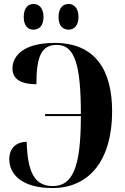

<svg xmlns="http://www.w3.org/2000/svg" viewBox="-20 -941 632 971"><path d="M328 -791C351 -791 377 -808 377 -855C377 -903 351 -921 328 -921C300 -921 276 -903 276 -855C276 -808 300 -791 328 -791ZM149 -791C175 -791 200 -808 200 -855C200 -903 175 -921 149 -921C124 -921 100 -903 100 -855C100 -808 124 -791 149 -791ZM245 10C435 10 547 -135 547 -378C547 -584 464 -724 256 -724C99 -724 43 -658 43 -595C43 -537 92 -515 164 -515C164 -661 192 -714 268 -714C357 -714 389 -616 389 -364H208V-354H389C389 -98 349 0 247 0C161 0 119 -60 115 -224C60 -223 27 -190 27 -136C27 -60 90 10 245 10Z"/></svg>

Font: Noto Serif Display Condensed Extra
Style: Regular
Weight: 800
Width: 3
Designer: Monotype Design Team
Foundry: Monotype Imaging Inc.
Version: Version 1.900